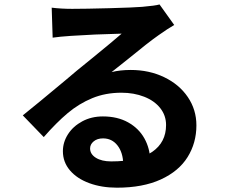

<svg xmlns="http://www.w3.org/2000/svg" viewBox="-20 -801 1040 881"><path d="M311.2 -760.4Q370 -760.4 481.8 -763.4Q593.6 -766.4 632 -769.6Q693 -774.8 712 -780.6L779.4 -686.4L747 -666.4L707.8 -639.6Q661 -607 565.6 -528.6L492 -470.2Q531.2 -480 580 -480Q664.2 -480 733.2 -446.9Q802.2 -413.8 841.7 -355.8Q881.2 -297.8 881.2 -225.8Q881.2 -145 840.7 -80.1Q800.2 -15.2 717.8 22.5Q635.4 60.2 516.4 60.2Q446.4 60.2 389.9 39.5Q333.4 18.8 301 -19.2Q268.6 -57.2 268.6 -107.2Q268.6 -148.6 292.1 -185.2Q315.6 -221.8 357.6 -244.3Q399.6 -266.8 452 -266.8Q519 -266.8 567.9 -239.5Q616.8 -212.2 642.6 -165.9Q668.4 -119.6 669.2 -63.8L545.6 -48Q544.4 -101.2 519.1 -133.6Q493.8 -166 452.8 -166Q426.2 -166 409.8 -152.3Q393.4 -138.6 393.4 -120Q393.4 -93.6 420 -77Q446.6 -60.4 490.2 -60.4Q614.8 -60.4 678.4 -104.1Q742 -147.8 742 -227.4Q742 -271.2 715.2 -305Q688.4 -338.8 641.4 -357.2Q594.4 -375.6 537 -375.6Q464.2 -375.6 403.4 -350.6Q342.6 -325.6 290.5 -281.8Q238.4 -238 180.8 -172L84.6 -271.6Q147.2 -321.6 280.8 -433.2L332.2 -476.6L401.4 -532.8Q499.4 -612.6 538.2 -646.6Q411.2 -643.6 305.6 -636.4Q254.4 -633 221.6 -628.2L217.2 -765.8Q260.8 -760.4 311.2 -760.4Z"/></svg>

Font: 寒蝉端黑体 Light
Style: Regular
Weight: 300
Designer: ChillDuanSans {Warren2060}; 
Source Han Sans {Ryoko NISHIZUKA 西塚涼子 (kana, bopomofo & ideographs); Paul D. Hunt (Latin, G
Foundry: ChillType&Adobe
Version: Version 1.300;Glyphs 3.3 (3306)